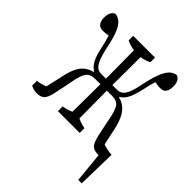

<svg xmlns="http://www.w3.org/2000/svg" viewBox="-209 -669 1010 1010"><g transform="rotate(45 296.5 -164.0)"><path d="M20 -0.5Q47.9 -2.9 75.7 -15.1Q87.4 -61.5 99.1 -117.7Q108.9 -162.6 124.5 -189.7Q140.1 -216.8 163.6 -230.5Q175.8 -237.8 191.4 -242.7Q196.3 -239.3 200.7 -245.6Q196.8 -243.7 192.4 -251.5Q185.1 -256.8 178.7 -263.2Q164.6 -278.3 154.1 -304.2Q143.6 -330.1 135.7 -370.1Q128.4 -405.3 117.7 -436.5Q110.4 -434.6 107.4 -434.1Q96.2 -431.6 78.6 -431.6Q55.2 -431.6 44.7 -446.3Q34.2 -460.9 34.2 -485.8Q34.2 -529.8 63 -542Q85.4 -539.6 102.5 -523.4Q119.6 -507.3 132.8 -473.6Q146 -439.5 156.2 -387.7Q166 -341.3 177 -314.2Q188 -287.1 201.2 -276.1Q214.4 -265.1 232.9 -265.1Q232.9 -265.1 268.6 -265.1Q268.6 -265.1 268.6 -270Q268.6 -313 268.1 -360.1Q267.6 -407.2 267.1 -475.1Q239.3 -478.5 210.9 -491.7Q210.9 -503.9 210.9 -525.9Q210.9 -525.9 373 -525.9Q373 -503.9 373 -491.7Q345.2 -478 317.4 -474.1Q316.4 -325.2 316.4 -284.7Q316.4 -271 316.4 -270Q316.4 -270 316.4 -265.1Q316.4 -265.1 350.6 -265.1Q370.1 -265.1 384 -276.1Q397.9 -287.1 408 -314.2Q418 -341.3 426.8 -387.7Q438 -439.9 451.2 -473.6Q464.4 -507.3 481.2 -523.4Q498 -539.6 520 -542Q535.2 -535.2 542 -521.2Q548.8 -507.3 548.8 -485.8Q548.8 -460.4 538.8 -446Q528.8 -431.6 505.4 -431.6Q489.3 -431.6 477.1 -434.1Q473.6 -434.6 465.8 -436.5Q465.3 -429.7 464.4 -432.1Q455.6 -407.7 448.7 -370.1Q439.9 -329.6 429.9 -304Q419.9 -278.3 406.2 -263.2Q400.4 -256.3 392.6 -251.5Q388.7 -243.7 384.3 -245.6Q389.2 -239.3 393.6 -242.7Q408.2 -237.8 420.4 -230.5Q443.4 -216.3 459.5 -189.5Q475.6 -162.1 486.3 -117.7Q497.6 -62 508.3 -15.6Q540.5 -4.4 572.8 -2.9Q570.3 110.4 567.9 214.4Q567.9 214.4 542.5 214.4Q534.2 135.3 525.9 46.9Q521 46.9 521 46.9Q492.2 46.9 477.3 33Q462.4 19 452.6 -24.4Q439.9 -82 426.8 -149.4Q419.9 -177.2 411.4 -194.3Q402.8 -211.4 388.7 -217.8Q374.5 -224.1 353.5 -224.1Q353.5 -224.1 316.4 -224.1Q316.4 -224.1 316.4 -219.2Q316.4 -174.8 317.9 -34.2Q317.9 -23.4 317.9 -22Q317.9 -18.6 317.9 -18.6Q345.7 -4.9 373 -1Q373 21.5 373 34.2Q373 34.2 210.9 34.2Q210.9 21.5 210.9 -1Q238.8 -4.4 267.1 -17.6Q268.6 -214.8 268.6 -219.2Q268.6 -219.2 268.6 -224.1Q268.6 -224.1 230.5 -224.1Q210.9 -224.1 196.5 -217.8Q182.1 -211.4 173.1 -194.6Q164.1 -177.7 157.2 -149.4Q144.5 -82 131.8 -24.4Q122.6 20 107.9 33.4Q93.3 46.9 62.5 46.9Q45.4 46.9 20 35.6Q20 22.5 20 -0.5Z"/></g></svg>

Font: Scarab Serif
Style: Light
Weight: 300
Designer: John Roberts
Foundry: Scarab
Version: 1.0